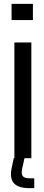

<svg xmlns="http://www.w3.org/2000/svg" viewBox="-20 -820 230 995"><path d="M40 -716V-800H150.5V-716ZM54.5 0V-600H142.5V0ZM157.5 155H131.5Q76 155 53 130.5Q30 106 39.5 55.5L51.5 -1H107L94.5 55.5Q89 81.5 98 92.8Q107 104 132 104H157.5Z"/></svg>

Font: Big Shoulders Text Thin Medium
Style: Regular
Weight: 500
Version: Version 2.002